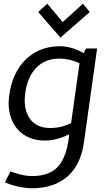

<svg xmlns="http://www.w3.org/2000/svg" viewBox="-20 -741 575 1026"><path d="M303 -540 460 -677 423 -721 315 -623 233 -721 184 -677ZM295 -428C332 -428 369 -420 405 -403L360 -84C327 -66 289 -57 247 -57C156 -57 112 -120 112 -206C116 -334 178 -427 295 -428ZM26 -191C26 -73 99 10 219 10C262 10 304 -1 349 -23V-10C330 128 283 200 149 200C120 200 82 192 36 175L6 233C40 249 100 265 151 265C307 265 406 180 428 23L499 -482H440L427 -457C394 -477 347 -494 299 -494C136 -494 32 -367 26 -191Z"/></svg>

Font: Cantarell
Style: Oblique
Weight: 400
Italic angle: -8°
Designer: Dave Crossland
Version: Version 0.024